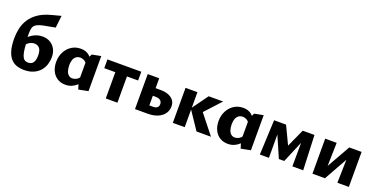

<svg xmlns="http://www.w3.org/2000/svg" viewBox="-22 -1441 4291 2185"><g transform="rotate(20 2124.0 -348.5)"><path d="M260 14Q214 14 173 0.5Q132 -13 101 -46.5Q70 -80 52.5 -139Q35 -198 35 -288Q35 -349 48 -408Q61 -467 94.5 -520Q128 -573 187.5 -614.5Q247 -656 340 -681L454 -711L437 -563L347 -546Q289 -537 254.5 -526Q220 -515 202 -499Q184 -483 178 -457Q172 -431 172 -392Q172 -374 172.5 -359.5Q173 -345 174 -333L182 -290Q184 -222 192 -180.5Q200 -139 212 -117.5Q224 -96 239.5 -88.5Q255 -81 274 -81Q308 -81 326 -97Q344 -113 351 -138.5Q358 -164 358 -195Q358 -258 334.5 -284Q311 -310 273 -310Q253 -310 234 -303Q215 -296 199 -283Q183 -270 170 -251L130 -307Q143 -324 162.5 -343Q182 -362 207.5 -379Q233 -396 265 -406.5Q297 -417 334 -417Q383 -417 423 -395Q463 -373 487 -331Q511 -289 511 -231Q511 -187 497.5 -143.5Q484 -100 454 -64.5Q424 -29 376 -7.5Q328 14 260 14Z M760 11Q704 11 662 -16Q620 -43 597.5 -90.5Q575 -138 575 -199Q575 -266 603 -319.5Q631 -373 679 -404Q727 -435 789 -435Q831 -435 861 -421Q891 -407 910.5 -382.5Q930 -358 940 -327L904 -285Q889 -312 866.5 -325Q844 -338 819 -338Q791 -338 770 -323.5Q749 -309 738.5 -281.5Q728 -254 728 -217Q728 -175 737.5 -145.5Q747 -116 766 -100Q785 -84 811 -84Q833 -84 857.5 -96Q882 -108 902 -139L944 -101Q923 -67 896 -42Q869 -17 835 -3Q801 11 760 11ZM919 12 892 -74V-347L927 -415L1035 -436V-11Z M1248 0V-424H1389V0ZM1114 -318V-424H1524V-318Z M1602 0V-424H1741V-95H1789Q1819 -95 1836 -109.5Q1853 -124 1853 -150Q1853 -180 1832.5 -196Q1812 -212 1772 -212H1710V-304H1807Q1844 -304 1875.5 -295.5Q1907 -287 1931.5 -270Q1956 -253 1969 -228Q1982 -203 1982 -168Q1982 -121 1955.5 -83Q1929 -45 1878.5 -22.5Q1828 0 1756 0Z M2347 0 2196 -225 2340 -424H2515L2297 -187V-284L2522 0ZM2060 0V-424H2204V0Z M2727 11Q2671 11 2629 -16Q2587 -43 2564.5 -90.5Q2542 -138 2542 -199Q2542 -266 2570 -319.5Q2598 -373 2646 -404Q2694 -435 2756 -435Q2798 -435 2828 -421Q2858 -407 2877.5 -382.5Q2897 -358 2907 -327L2871 -285Q2856 -312 2833.5 -325Q2811 -338 2786 -338Q2758 -338 2737 -323.5Q2716 -309 2705.5 -281.5Q2695 -254 2695 -217Q2695 -175 2704.5 -145.5Q2714 -116 2733 -100Q2752 -84 2778 -84Q2800 -84 2824.5 -96Q2849 -108 2869 -139L2911 -101Q2890 -67 2863 -42Q2836 -17 2802 -3Q2768 11 2727 11ZM2886 12 2859 -74V-347L2894 -415L3002 -436V-11Z M3114 0 3133 -422H3223L3224 0ZM3508 0 3510 -353 3551 -384 3400 -26H3335L3193 -352L3200 -422H3278L3394 -178H3369L3480 -422H3622L3639 0Z M4053 0 4063 -424H4192V0ZM3751 0V-424H3890L3880 0ZM3840 0V-66L4043 -424H4101V-355L3903 0Z"/></g></svg>

Font: Ysabeau Infant ExtraBold
Style: Regular
Weight: 800
Designer: Christian Thalmann (Catharsis Fonts)
Version: Version 2.001;gftools[0.9.30]; featfreeze: ss01,ss02,lnum